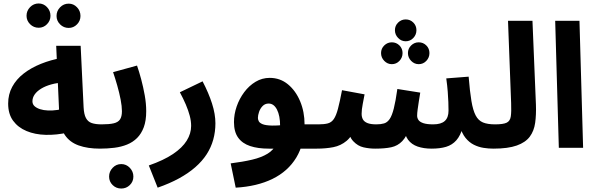

<svg xmlns="http://www.w3.org/2000/svg" viewBox="-20 -852 3435 1107"><path d="M556 5Q485 5 433.5 -13.5Q382 -32 354 -73.5Q326 -115 322 -185L304 -588H445L462 -234Q464 -193 475.5 -171.5Q487 -150 509 -142.5Q531 -135 566 -135Q604 -135 620 -115.5Q636 -96 636 -67Q636 -36 615.5 -15.5Q595 5 556 5ZM373 -88Q306 -73 244 -74.5Q182 -76 133 -96.5Q84 -117 55.5 -156Q27 -195 27 -255Q27 -308 50.5 -351.5Q74 -395 116.5 -428Q159 -461 216 -484Q273 -507 340 -519L354 -377Q311 -375 276.5 -365.5Q242 -356 217.5 -341Q193 -326 180 -307.5Q167 -289 167 -268Q167 -251 179 -240Q191 -229 211 -222.5Q231 -216 257 -215Q283 -214 310.5 -218Q338 -222 365 -231ZM376 -691Q347 -691 326.5 -711.5Q306 -732 306 -760Q306 -789 326.5 -810Q347 -831 376 -831Q404 -831 424 -810Q444 -789 444 -760Q444 -732 424 -711.5Q404 -691 376 -691ZM203 -692Q174 -692 153.5 -712.5Q133 -733 133 -761Q133 -790 153.5 -811Q174 -832 203 -832Q231 -832 251 -811Q271 -790 271 -761Q271 -733 251 -712.5Q231 -692 203 -692Z M556 5 566 -135Q610 -135 635.5 -141Q661 -147 672 -163.5Q683 -180 683 -211Q683 -239 675.5 -278Q668 -317 656 -359Q644 -401 632 -436L770 -474Q782 -440 794 -395Q806 -350 814.5 -302.5Q823 -255 823 -211Q823 -156 809 -118.5Q795 -81 770.5 -56.5Q746 -32 712.5 -18.5Q679 -5 639 0Q599 5 556 5ZM679 235Q650 235 629.5 215Q609 195 609 166Q609 137 629.5 115.5Q650 94 679 94Q708 94 728.5 115.5Q749 137 749 166Q749 195 728.5 215Q708 235 679 235Z M889 230 838 102Q924 72 977.5 36Q1031 0 1056.5 -41Q1082 -82 1082 -126Q1082 -154 1074 -184.5Q1066 -215 1051.5 -249Q1037 -283 1017 -320L1148 -383Q1183 -316 1202.5 -255Q1222 -194 1222 -141Q1222 -92 1209.5 -47Q1197 -2 1171.5 37.5Q1146 77 1106 112Q1066 147 1012 176.5Q958 206 889 230Z M1339 230 1310 90Q1381 81 1434 68.5Q1487 56 1523 34Q1559 12 1577 -26.5Q1595 -65 1595 -126Q1595 -185 1577 -220Q1559 -255 1529 -255Q1508 -255 1494 -240.5Q1480 -226 1473.5 -206.5Q1467 -187 1467 -172Q1467 -163 1472 -153Q1477 -143 1494 -136Q1511 -129 1547.5 -128Q1584 -127 1647 -135H1815Q1853 -135 1869.5 -115.5Q1886 -96 1886 -67Q1886 -36 1865 -15.5Q1844 5 1805 5H1530Q1467 5 1422 -10Q1377 -25 1353 -58.5Q1329 -92 1329 -148Q1329 -193 1344.5 -238Q1360 -283 1388 -320.5Q1416 -358 1453.5 -380.5Q1491 -403 1535 -403Q1595 -403 1640 -366Q1685 -329 1710.5 -268Q1736 -207 1736 -135Q1736 -22 1688 57Q1640 136 1551 179.5Q1462 223 1339 230Z M1806 5 1816 -135Q1849 -135 1870 -140.5Q1891 -146 1904.5 -165.5Q1918 -185 1928.5 -224.5Q1939 -264 1952 -332L2082 -308Q2078 -286 2071.5 -253Q2065 -220 2065 -196Q2065 -177 2072.5 -163.5Q2080 -150 2098.5 -142.5Q2117 -135 2150 -135Q2176 -135 2194.5 -140.5Q2213 -146 2226.5 -165.5Q2240 -185 2250.5 -226.5Q2261 -268 2271 -339L2403 -318Q2399 -295 2395 -269Q2391 -243 2388 -221Q2385 -199 2385 -185Q2385 -172 2392.5 -160.5Q2400 -149 2420.5 -142Q2441 -135 2478 -135Q2523 -135 2544.5 -154.5Q2566 -174 2566 -214Q2566 -237 2565 -263.5Q2564 -290 2561.5 -323.5Q2559 -357 2553 -400L2682 -410Q2689 -324 2698 -270Q2707 -216 2722.5 -186.5Q2738 -157 2764.5 -146Q2791 -135 2834 -135Q2872 -135 2888.5 -115.5Q2905 -96 2905 -67Q2905 -36 2884.5 -15.5Q2864 5 2824 5Q2797 5 2768 0.5Q2739 -4 2712 -17.5Q2685 -31 2664 -57Q2643 -83 2631 -126L2649 -120Q2635 -70 2611 -43Q2587 -16 2552 -5.5Q2517 5 2468 5Q2423 5 2388 -7Q2353 -19 2332.5 -46.5Q2312 -74 2311 -121H2345Q2325 -65 2299 -38Q2273 -11 2236 -3Q2199 5 2143 5Q2109 5 2076 -2.5Q2043 -10 2017 -37.5Q1991 -65 1979 -125L2033 -127Q2012 -68 1978.5 -40Q1945 -12 1902 -3.5Q1859 5 1806 5ZM2319 -614Q2294 -614 2275.5 -633Q2257 -652 2257 -678Q2257 -704 2275.5 -722Q2294 -740 2319 -740Q2345 -740 2363 -722Q2381 -704 2381 -678Q2381 -652 2363 -633Q2345 -614 2319 -614ZM2239 -482Q2214 -482 2195.5 -501Q2177 -520 2177 -546Q2177 -572 2195.5 -590Q2214 -608 2239 -608Q2265 -608 2283 -590Q2301 -572 2301 -546Q2301 -520 2283 -501Q2265 -482 2239 -482ZM2394 -482Q2369 -482 2350.5 -501Q2332 -520 2332 -546Q2332 -572 2350.5 -590Q2369 -608 2394 -608Q2420 -608 2438 -590Q2456 -572 2456 -546Q2456 -520 2438 -501Q2420 -482 2394 -482Z M2825 5 2835 -135Q2881 -135 2901 -144.5Q2921 -154 2925 -180.5Q2929 -207 2927 -258L2909 -732H3050L3070 -248Q3072 -190 3065.5 -143.5Q3059 -97 3034.5 -64Q3010 -31 2959.5 -13Q2909 5 2825 5Z M3202 0 3181 -732H3321L3342 0Z"/></svg>

Font: Farlight84_Sys_V01
Style: Bold
Weight: 700
Designer: Monotype Design Team, Nadine Chahine and Nizar Qandah
Foundry: Monotype Imaging Inc.
Version: Version 2.004;October 31, 2024;FontCreator 14.0.0.2814 64-bi